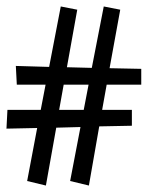

<svg xmlns="http://www.w3.org/2000/svg" viewBox="-25 -652 457 594"><path d="M127 -445 163 -632 214 -622 182 -444 259 -442 296 -632 347 -622 314 -441 412 -439V-390H305L291 -312H383V-263L282 -261L250 -78L192 -92L224 -259L149 -257L117 -78L59 -92L90 -256L-5 -254L-2 -312H101L116 -390H27L24 -448ZM158 -312H234L249 -390H172Z"/></svg>

Font: Bahiana
Style: Regular
Weight: 400
Designer: Pablo Cosgaya & Dani Raskovsky
Foundry: Pablo Cosgaya & Dani Raskovsky
Version: Version 1.005